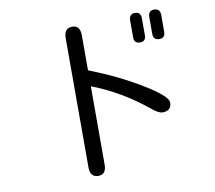

<svg xmlns="http://www.w3.org/2000/svg" viewBox="-89 -882 1178 1051"><g transform="rotate(-10 500.0 -356.0)"><path d="M329.1 10.7V-708Q329.1 -763.7 375 -763.7Q418.9 -763.7 418.9 -708V-513.7Q581.1 -450.2 704.1 -375Q831.1 -297.9 831.1 -262.7Q831.1 -215.8 781.2 -215.8Q759.8 -215.8 724.6 -245.1Q579.1 -364.3 418.9 -424.8V10.7Q418.9 65.4 375 65.4Q329.1 65.4 329.1 10.7ZM693.4 -648.4V-742.2Q693.4 -778.3 726.6 -778.3Q758.8 -778.3 758.8 -742.2V-648.4Q758.8 -614.3 726.6 -614.3Q693.4 -614.3 693.4 -648.4ZM799.8 -648.4V-742.2Q799.8 -778.3 833 -778.3Q866.2 -778.3 866.2 -742.2V-648.4Q866.2 -614.3 833 -614.3Q799.8 -614.3 799.8 -648.4Z"/></g></svg>

Font: jf-openhuninn-2.1
Style: Regular
Weight: 400
Designer: [Kosugi Maru]
Designed by MOTOYA      

[Varela Round]
Joe Prince (Latin component); Avraham Cornfeld (Hebrew component)
Foundry: justfont Co., Ltd.
Version: 2.1